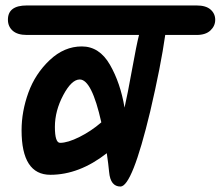

<svg xmlns="http://www.w3.org/2000/svg" viewBox="-20 -682 808 703"><path d="M78 -662H700Q734 -662 751 -647Q768 -632 768 -609.5Q768 -587 750.5 -570.5Q733 -554 700 -554H585Q569 -441 530 -274Q464 1 421 1Q403 1 392.5 -12Q382 -25 379.5 -52.5Q377 -80 371 -121Q270 -42 164.5 -42Q59 -42 59 -205Q59 -274 84 -343Q109 -412 162 -462Q215 -512 279.5 -512Q344 -512 382.5 -445Q421 -378 436 -288Q447 -336 463.5 -427.5Q480 -519 489 -554H78Q44 -554 26.5 -569.5Q9 -585 9 -610Q9 -662 78 -662ZM200 -159Q228 -159 271 -180.5Q314 -202 351 -234Q316 -391 272 -391Q242 -391 211.5 -333.5Q181 -276 181 -217.5Q181 -159 200 -159Z"/></svg>

Font: Kalam
Style: Bold
Weight: 700
Version: Version 2.001;PS 1.0;hotconv 1.0.79;makeotf.lib2.5.61930; tt